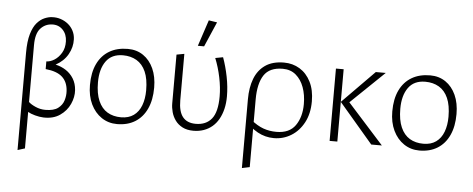

<svg xmlns="http://www.w3.org/2000/svg" viewBox="-56 -822 2933 1190"><g transform="rotate(5 1411.0 -227.0)"><path d="M87 225V-380Q87 -452 100.5 -497.5Q114 -543 135.5 -567.5Q157 -592 181.5 -602.5Q206 -613 227 -614Q256 -616 282 -607.5Q308 -599 328.5 -582.5Q349 -566 361.5 -542Q374 -518 375 -489Q377 -440 351.5 -395Q326 -350 276 -323Q312 -315 341 -296Q370 -277 388.5 -247Q407 -217 410 -176Q413 -133 393 -89Q373 -45 331.5 -16.5Q290 12 229 10Q204 9 176.5 1.5Q149 -6 132 -16V211ZM237 -38Q289 -38 315.5 -58Q342 -78 351 -107.5Q360 -137 358 -166Q355 -221 321.5 -252Q288 -283 217 -290V-338Q241 -338 266.5 -354Q292 -370 310 -400Q328 -430 327 -472Q326 -516 299.5 -543.5Q273 -571 232 -569Q189 -567 160.5 -535Q132 -503 132 -432V-78Q146 -64 175.5 -51Q205 -38 237 -38Z M687 11Q633 11 590.5 -17.5Q548 -46 523.5 -97Q499 -148 499 -216Q499 -294 525 -348Q551 -402 599 -430.5Q647 -459 714 -459Q769 -459 810 -431Q851 -403 874 -352.5Q897 -302 897 -234Q897 -157 871.5 -102Q846 -47 799 -18Q752 11 687 11ZM708 -33Q755 -33 786.5 -55.5Q818 -78 833.5 -119Q849 -160 849 -213Q849 -284 829 -329Q809 -374 772.5 -395.5Q736 -417 687 -417Q617 -417 582 -368Q547 -319 547 -237Q547 -167 567 -121.5Q587 -76 623 -54.5Q659 -33 708 -33Z M1162 11Q1122 11 1094 -3.5Q1066 -18 1049 -41.5Q1032 -65 1024.5 -92.5Q1017 -120 1017 -146V-450L1065 -459V-170Q1065 -100 1092 -66.5Q1119 -33 1173 -33Q1237 -33 1271.5 -75.5Q1306 -118 1306 -215Q1306 -271 1293 -333.5Q1280 -396 1258 -450L1306 -459Q1326 -404 1338.5 -341Q1351 -278 1351 -219Q1351 -177 1342.5 -141.5Q1334 -106 1318 -77.5Q1302 -49 1279 -29.5Q1256 -10 1226.5 0.5Q1197 11 1162 11ZM1144 -516 1198 -679 1250 -671 1183 -516Z M1482 215V-213Q1482 -286 1503 -341Q1524 -396 1569 -427.5Q1614 -459 1686 -459Q1740 -459 1783.5 -432.5Q1827 -406 1852.5 -355.5Q1878 -305 1878 -234Q1878 -158 1848.5 -102.5Q1819 -47 1770 -17Q1721 13 1663 13Q1636 13 1610.5 6.5Q1585 0 1561.5 -13Q1538 -26 1514 -46V-88Q1556 -54 1594 -40.5Q1632 -27 1675 -27Q1756 -27 1793 -80Q1830 -133 1830 -213Q1830 -271 1813 -317.5Q1796 -364 1763 -392Q1730 -420 1681 -420Q1599 -420 1564.5 -367.5Q1530 -315 1530 -216V205Z M2268 0 2057 -247 2257 -450H2319L2110 -249L2334 0ZM2009 0V-450H2057V0Z M2568 11Q2514 11 2471.5 -17.5Q2429 -46 2404.5 -97Q2380 -148 2380 -216Q2380 -294 2406 -348Q2432 -402 2480 -430.5Q2528 -459 2595 -459Q2650 -459 2691 -431Q2732 -403 2755 -352.5Q2778 -302 2778 -234Q2778 -157 2752.5 -102Q2727 -47 2680 -18Q2633 11 2568 11ZM2589 -33Q2636 -33 2667.5 -55.5Q2699 -78 2714.5 -119Q2730 -160 2730 -213Q2730 -284 2710 -329Q2690 -374 2653.5 -395.5Q2617 -417 2568 -417Q2498 -417 2463 -368Q2428 -319 2428 -237Q2428 -167 2448 -121.5Q2468 -76 2504 -54.5Q2540 -33 2589 -33Z"/></g></svg>

Font: Ancizar Sans Thin
Style: Regular
Weight: 100
Designer: Cesar Puertas, Viviana Monsalve, Julian Moncada, Julian Prieto, Jose Castro, Mariel Hernandez, Felipe Aragon, Sara Alarc
Version: Version 8.100